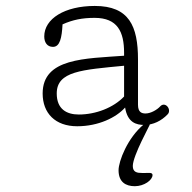

<svg xmlns="http://www.w3.org/2000/svg" viewBox="-20 -417 645 646"><path d="M426.8 141.6C426.8 106.4 486.3 1 484.4 1H464.4C408.7 46.9 378.9 126 378.9 155.8C378.9 195.3 402.8 209.5 433.6 209.5C464.8 209.5 493.2 189 493.2 171.9C493.2 162.6 480 165 469.2 165H458C442.4 165 426.8 163.1 426.8 141.6ZM397.5 -195.8V-92.3C362.3 -55.2 303.2 -31.7 245.1 -31.7C203.6 -31.7 170.9 -50.3 170.9 -102.5C170.9 -177.7 256.3 -182.1 397.5 -195.8ZM298.3 -356.9C375.5 -356.9 397.5 -310.1 397.5 -239.3V-229.5C267.1 -219.7 123.5 -222.2 123.5 -102.5C123.5 -36.1 166 7.8 239.7 7.8C311 7.8 371.1 -21.5 400.9 -55.2C409.2 -4.4 438.5 3.4 465.8 3.4C495.6 3.4 523.4 -10.7 543.9 -32.2C547.4 -35.6 548.8 -40 548.8 -44.4C548.8 -54.7 540.5 -64.9 530.8 -64.9C526.9 -64.9 522.5 -63 519 -59.1C509.3 -48.3 487.8 -35.2 469.7 -35.2C457 -35.2 444.3 -39.1 444.3 -64.5V-216.8C444.3 -329.1 414.6 -397 298.8 -397C197.8 -397 128.9 -354 128.9 -294.4C128.9 -274.9 138.2 -259.3 158.2 -259.3C181.6 -259.3 188 -289.6 190.4 -335C225.1 -350.6 257.3 -356.9 298.3 -356.9Z"/></svg>

Font: Cutive Mono
Style: Regular
Weight: 400
Monospace: yes
Designer: Vernon Adams
Foundry: Vernon Adams
Version: Version 1.002